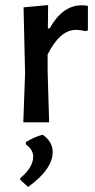

<svg xmlns="http://www.w3.org/2000/svg" viewBox="-20 -483 374 758"><path d="M170 -463 169 -371H176Q227 -462 302 -462Q313 -462 327 -460V-363L316 -360Q300 -365 279 -365Q217 -365 168 -268V-202L174 0H72L79 -193L73 -454ZM149 49Q188 77 188 117Q188 185 91 255L60 227V220Q111 178 111 135Q111 108 82 87V78Q118 56 149 49Z"/></svg>

Font: Alegreya Sans Medium
Style: Regular
Weight: 500
Designer: Juan Pablo del Peral
Foundry: Huerta Tipografica
Version: Version 2.007